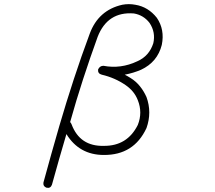

<svg xmlns="http://www.w3.org/2000/svg" viewBox="-20 -786 1040 928"><path d="M571 -763Q603 -769 634 -763Q696 -753 738 -700Q777 -643 762 -569Q741 -486 662 -449Q625 -433 583 -425Q590 -421 597 -417.5Q604 -414 611 -409Q637 -393 656 -369.5Q675 -346 688 -317Q715 -243 688 -167Q627 -36 482 -37Q363 -37 301 -138Q283 -77 265.5 -16Q248 45 231 107Q224 126 204 121Q187 114 190 96Q209 27 228 -41.5Q247 -110 267 -178Q300 -291 336.5 -402.5Q373 -514 414 -624Q456 -737 571 -763ZM627 -721Q500 -731 452 -608Q415 -506 381.5 -403Q348 -300 319 -196Q321 -194 323 -191Q325 -188 326 -185Q366 -78 482 -81Q595 -80 646 -182Q670 -242 646 -302Q637 -325 622.5 -342.5Q608 -360 588 -374Q536 -410 472 -425Q452 -430 454 -450Q462 -468 480 -468Q564 -452 644 -490Q701 -515 721 -577Q733 -630 703 -675Q674 -713 627 -721Z"/></svg>

Font: Yomogi
Style: Regular
Weight: 400
Designer: satsuyako
Foundry: satsuyako
Version: Version 3.100